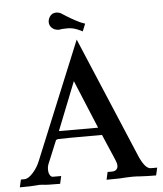

<svg xmlns="http://www.w3.org/2000/svg" viewBox="-83 -797 714 843"><g transform="rotate(-5 274.0 -375.0)"><path d="M570.8 0.5Q532.7 0.5 500.5 -1.5Q487.3 -2.9 464.8 -2.9Q450.2 -2.9 439 -2Q427.7 -1 409.9 -0.2Q392.1 0.5 352.5 0.5L359.9 -33.2H379.4Q396.5 -33.2 402.8 -45.4Q405.3 -49.8 405.3 -56.6Q405.3 -67.9 398.4 -83.5L349.6 -197.3Q165.5 -197.3 156.7 -196Q147.9 -194.8 146 -190.9L103.5 -87.9Q100.1 -78.6 100.1 -67.9Q100.1 -65.9 100.6 -57.9Q101.1 -49.8 106.2 -41.5Q111.3 -33.2 119.1 -33.2H155.3L147.9 0.5Q85 0.5 72.8 -2Q64.5 -2.9 57.6 -2.9Q51.8 -2.9 46.4 -2Q22.5 0.5 -29.8 0.5L-22 -33.2H-7.3Q10.3 -33.2 31 -56.2Q51.8 -79.1 63 -107.4L275.4 -624L502.9 -85Q526.9 -33.2 550.3 -33.2H578.6ZM335.4 -230.5 247.1 -443.4 162.6 -230.5ZM305.2 -657.7 282.7 -668Q261.2 -676.8 239.7 -676.8Q213.9 -676.8 201.2 -673.8Q192.4 -673.8 182.1 -677.7Q159.7 -689 159.7 -711.9Q159.7 -718.8 162.6 -726.1Q172.4 -750 196.8 -750Q204.1 -750 211.9 -747.1L216.3 -745.1Q263.2 -714.4 293 -700.7Q298.3 -698.7 301.3 -696.8L318.4 -690.4Z"/></g></svg>

Font: Quaaykop
Style: Medium
Weight: 500
Designer: Tup Wanders
Foundry: Free font, DO NOT SELL
Version: Version 1.00;July 31, 2023;FontCreator 11.5.0.2430 64-bit